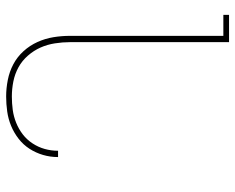

<svg xmlns="http://www.w3.org/2000/svg" viewBox="-92 -692 783 640"><g transform="rotate(-90 300.0 -371.5)"><path d="M480 0V-530Q480 -555 476 -580.5Q472 -606 462 -628.5Q452 -651 435 -670.5Q418 -690 396 -702Q374 -714 349 -719Q324 -724 299 -724Q276 -724 254 -721Q232 -718 211 -709.5Q190 -701 172.5 -687.5Q155 -674 142.5 -655Q130 -636 124 -614.5Q118 -593 118 -571V-570H97V-571Q97 -596 104 -620Q111 -644 124.5 -665Q138 -686 158 -701.5Q178 -717 201 -726.5Q224 -736 249 -739.5Q274 -743 299 -743Q326 -743 354 -737.5Q382 -732 406.5 -719Q431 -706 450 -685Q469 -664 480.5 -638.5Q492 -613 496.5 -585.5Q501 -558 501 -530V-19H571V0Z"/></g></svg>

Font: Iosevka Thin Extended
Style: Regular
Weight: 100
Width: 7
Monospace: yes
Designer: Belleve Invis
Foundry: Belleve Invis
Version: Version 32.5.0; ttfautohint (v1.8.4)